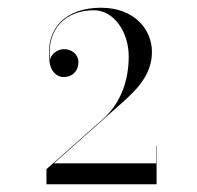

<svg xmlns="http://www.w3.org/2000/svg" viewBox="-20 -933 510 496"><path d="M384.5 -457V-556H383.5V-511H119L296.5 -668.5C330 -698.5 372.5 -738.5 372.5 -798.5C372.5 -858.5 325.5 -913 241 -913C151.5 -913 96 -861.5 108 -773C111 -751 124 -734 145 -734C166 -734 182.5 -748.5 182.5 -772.5C182.5 -793.5 164 -806 146 -806C128.5 -806 112.5 -794 109 -778.5C100 -859.5 151 -906.5 222.5 -906.5C274 -906.5 312.5 -851 312.5 -787C312.5 -730.5 295.5 -669 244.5 -624L100 -496V-457Z"/></svg>

Font: Bodoni* 96pt
Style: Regular
Weight: 400
Version: Version 2.3